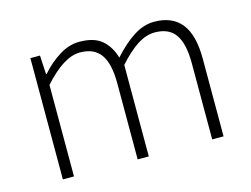

<svg xmlns="http://www.w3.org/2000/svg" viewBox="-74 -613 961 734"><g transform="rotate(-15 406.0 -246.0)"><path d="M92 0V-480H130L134 -406H137Q169 -443 208.5 -467.5Q248 -492 288 -492Q347 -492 377.5 -465.5Q408 -439 421 -394Q462 -440 502.5 -466Q543 -492 584 -492Q656 -492 692 -446.5Q728 -401 728 -308V0H683V-302Q683 -379 657.5 -415.5Q632 -452 576 -452Q542 -452 507 -429.5Q472 -407 432 -362V0H388V-302Q388 -379 362 -415.5Q336 -452 280 -452Q216 -452 136 -362V0Z"/></g></svg>

Font: Source Sans 3 Light
Style: Regular
Weight: 300
Designer: Paul D. Hunt
Foundry: Adobe
Version: Version 3.052;hotconv 1.1.0;makeotfexe 2.6.0